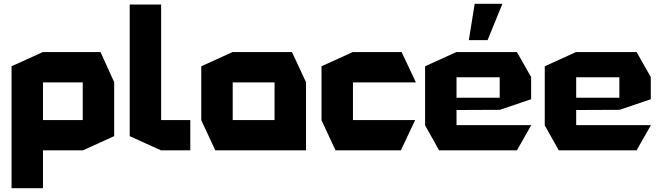

<svg xmlns="http://www.w3.org/2000/svg" viewBox="-20 -794 3494 1014"><path d="M207 -359V-519H511L583 -360V-359ZM41 200V-158H42L207 0V200ZM174 0 41 -159V-160H417V0ZM41 -160V-444L206 -519H207V-160ZM417 0V-359H583V-75L418 0Z M830 0 665 -75V-770H831V0ZM831 0V-160H985V0Z M1209 -359V-519H1522L1596 -360V-359ZM1117 0 1043 -159V-160H1430V0ZM1043 -160V-444L1208 -519H1209V-160ZM1430 0V-359H1596V0Z M1752 0 1678 -159V-160H2172V-159L2097 0ZM1678 -160V-444L1843 -519H1844V-160ZM1844 -359V-519H2101L2176 -360V-359Z M2299 0 2225 -132V-133H2785V-132L2710 0ZM2225 -133V-444L2390 -519H2391V-133ZM2391 -213V-278H2619V-214ZM2391 -386V-519H2710L2785 -387V-386ZM2619 -214V-386H2785V-270L2620 -214ZM2456 -582 2487 -774H2633V-773L2555 -582Z M2931 0 2857 -132V-133H3417V-132L3342 0ZM2857 -133V-444L3022 -519H3023V-133ZM3023 -213V-278H3251V-214ZM3023 -386V-519H3342L3417 -387V-386ZM3251 -214V-386H3417V-270L3252 -214Z"/></svg>

Font: Foldit
Style: Bold
Weight: 700
Version: Version 1.003